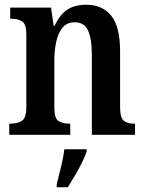

<svg xmlns="http://www.w3.org/2000/svg" viewBox="-20 -568 612 809"><path d="M19 0V-47H25Q54 -47 72.5 -59Q91 -71 91 -118V-422Q91 -466 73.5 -477.5Q56 -489 28 -489H23V-536H195L206 -459H210Q231 -505 262.5 -526.5Q294 -548 343 -548Q412 -548 449 -501.5Q486 -455 486 -352V-118Q486 -72 501 -59.5Q516 -47 545 -47H549V0H367V-338Q367 -402 351.5 -438Q336 -474 295 -474Q262 -474 243.5 -451.5Q225 -429 217 -392.5Q209 -356 209 -315V-113Q209 -70 226 -58.5Q243 -47 272 -47H276V0ZM219 208Q227 176 237 136Q247 96 251 61H345V71Q338 92 324.5 119Q311 146 295 173Q279 200 266 221H219Z"/></svg>

Font: Noto Serif Khmer Condensed SemiBold
Style: Regular
Weight: 600
Width: 3
Designer: Danh Hong and the Monotype Design Team
Foundry: Monotype Imaging Inc.
Version: Version 2.004; ttfautohint (v1.8.4.7-5d5b)